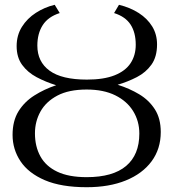

<svg xmlns="http://www.w3.org/2000/svg" viewBox="-20 -771 724 802"><path d="M342 11Q236 11 167.5 -18.2Q99 -47.5 65.8 -97.2Q32.5 -147 32.5 -207.5Q32.5 -266 57.2 -306Q82 -346 123.5 -372.2Q165 -398.5 214.5 -415Q171 -428.5 133.2 -448.5Q95.5 -468.5 72.5 -500Q49.5 -531.5 49.5 -578.5Q49.5 -623.5 71.5 -658.8Q93.5 -694 130 -717.5Q166.5 -741 208.5 -751L229.5 -716.5Q181 -701 158.5 -666Q136 -631 136 -580.5Q136 -513 187 -475.8Q238 -438.5 343 -438.5Q413.5 -438.5 458.8 -456.5Q504 -474.5 525.5 -507.2Q547 -540 547 -584Q547 -635 525.5 -668.2Q504 -701.5 456.5 -716.5L477 -751Q524 -739.5 559.8 -716.5Q595.5 -693.5 615.8 -660.5Q636 -627.5 636 -585.5Q636 -534 612.8 -501.2Q589.5 -468.5 551.8 -449Q514 -429.5 471.5 -417Q521 -401.5 561.8 -377Q602.5 -352.5 627 -314.2Q651.5 -276 651.5 -219.5Q651.5 -149 613.2 -97.2Q575 -45.5 505.5 -17.2Q436 11 342 11ZM342 -31Q451.5 -31 506.8 -77.8Q562 -124.5 562 -213Q562 -265 536.2 -306.8Q510.5 -348.5 461.5 -372.8Q412.5 -397 342 -397Q267.5 -397 219.8 -371.8Q172 -346.5 149 -305Q126 -263.5 126 -214Q126 -159 148.8 -117.8Q171.5 -76.5 219.2 -53.8Q267 -31 342 -31Z"/></svg>

Font: Merriweather 48pt Light
Style: Regular
Weight: 300
Version: Version 2.100